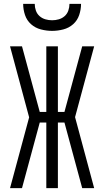

<svg xmlns="http://www.w3.org/2000/svg" viewBox="-20 -975 540 995"><path d="M468 0H406L314 -340H280V0H220V-340H186L94 0H32L131 -367L32 -735H94L186 -395H220V-735H280V-395H314L406 -735H468L369 -368ZM250 -815Q221 -815 192 -822.5Q163 -830 141 -849.5Q119 -869 109.5 -897.5Q100 -926 100 -955H160Q160 -937 166 -920Q172 -903 185 -891.5Q198 -880 215 -875Q232 -870 250 -870Q268 -870 285 -875Q302 -880 315 -891.5Q328 -903 334 -920Q340 -937 340 -955H400Q400 -926 390.5 -897.5Q381 -869 359 -849.5Q337 -830 308 -822.5Q279 -815 250 -815Z"/></svg>

Font: Iosevka Custom Light
Style: Regular
Weight: 300
Monospace: yes
Designer: Belleve Invis
Foundry: Belleve Invis
Version: Version 27.3.5